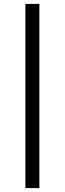

<svg xmlns="http://www.w3.org/2000/svg" viewBox="-20 -820 331 980"><path d="M181 140H109.7V-800H181Z"/></svg>

Font: 42dot Sans Light
Style: Regular
Weight: 300
Designer: 42dot
Version: Version 1.000